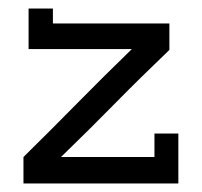

<svg xmlns="http://www.w3.org/2000/svg" viewBox="-20 -430 473 450"><path d="M398 0V-117H342V-62H123Q191 -128 248.5 -186.5Q306 -245 377 -313V-375H104V-410H47V-315H289Q218 -246 160.5 -187.5Q103 -129 35 -62V0Z"/></svg>

Font: Josefin Slab Thin SemiBold
Style: Regular
Weight: 600
Version: Version 2.000